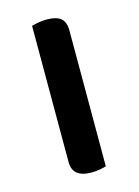

<svg xmlns="http://www.w3.org/2000/svg" viewBox="-82 -523 417 578"><g transform="rotate(-15 126.0 -234.0)"><path d="M178 -1Q172 1 159.5 3.5Q147 6 132 6Q73 6 73 -42V-467Q80 -469 93 -471.5Q106 -474 120 -474Q150 -474 164 -462.5Q178 -451 178 -425V-1Z"/></g></svg>

Font: Baloo 2 Medium
Style: Regular
Weight: 500
Designer: Sarang Kulkarni and Ek Type
Foundry: Ek Type
Version: Version 1.640;hotconv 1.0.111;makeotfexe 2.5.65597; ttfautoh